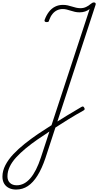

<svg xmlns="http://www.w3.org/2000/svg" viewBox="-125 -1033 804 1572"><path d="M7 519Q-27 519 -52.5 506Q-78 493 -91.5 469.5Q-105 446 -105 413Q-105 366 -81 319.5Q-57 273 -16 229.5Q25 186 77 144.5Q129 103 186 64Q245 25 304.5 -13Q364 -51 423.5 -87Q483 -123 541 -157Q549 -162 554.5 -161Q560 -160 564 -152Q569 -144 568 -138.5Q567 -133 558 -128Q500 -96 439 -58.5Q378 -21 313.5 21Q249 63 181 110Q129 146 85 182.5Q41 219 7 256Q-27 293 -45.5 332Q-64 371 -64 411Q-64 445 -43.5 464.5Q-23 484 12 484Q74 484 123.5 426.5Q173 369 210 256L609 -959Q592 -946 572 -939Q552 -932 526 -932Q506 -932 488.5 -936Q471 -940 454 -945.5Q437 -951 421 -955Q405 -959 388 -959Q364 -959 342.5 -949Q321 -939 304.5 -918.5Q288 -898 277 -867Q277 -860 272.5 -856Q268 -852 257 -852Q247 -852 242.5 -856.5Q238 -861 240 -869Q254 -908 275.5 -936Q297 -964 326 -978.5Q355 -993 390 -993Q411 -993 429 -989Q447 -985 464 -979.5Q481 -974 498.5 -970Q516 -966 534 -966Q559 -966 580 -976Q601 -986 618 -1001Q627 -1007 631.5 -1010Q636 -1013 644 -1013Q653 -1013 656.5 -1008Q660 -1003 658 -995L247 261Q218 347 182 404.5Q146 462 103 490.5Q60 519 7 519Z"/></svg>

Font: Playwrite RO Thin
Style: Regular
Weight: 250
Version: Version 1.002